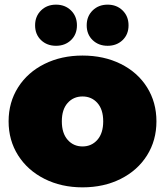

<svg xmlns="http://www.w3.org/2000/svg" viewBox="-20 -796 710 826"><path d="M171.5 -26.5C219.8 -2.2 274.3 10 335 10C396.3 10 451.2 -2.2 499.5 -26.5C547.8 -50.8 585.5 -84.5 612.5 -127.5C639.5 -170.5 653 -219.3 653 -274C653 -328.7 639.5 -377.5 612.5 -420.5C585.5 -463.5 547.8 -497 499.5 -521C451.2 -545 396.3 -557 335 -557C274.3 -557 219.8 -545 171.5 -521C123.2 -497 85.3 -463.5 58 -420.5C30.7 -377.5 17 -328.7 17 -274C17 -219.3 30.7 -170.5 58 -127.5C85.3 -84.5 123.2 -50.8 171.5 -26.5ZM399 -194.5C382.3 -175.5 361 -166 335 -166C309 -166 287.7 -175.5 271 -194.5C254.3 -213.5 246 -240 246 -274C246 -308 254.3 -334.3 271 -353C287.7 -371.7 309 -381 335 -381C361 -381 382.3 -371.7 399 -353C415.7 -334.3 424 -308 424 -274C424 -240 415.7 -213.5 399 -194.5ZM156.5 -623.5C173.5 -607.2 195 -599 221 -599C247 -599 268.5 -607.2 285.5 -623.5C302.5 -639.8 311 -661 311 -687C311 -713 302.5 -734.3 285.5 -751C268.5 -767.7 247 -776 221 -776C195 -776 173.5 -767.7 156.5 -751C139.5 -734.3 131 -713 131 -687C131 -661 139.5 -639.8 156.5 -623.5ZM378.5 -623.5C395.5 -607.2 417 -599 443 -599C469 -599 490.5 -607.2 507.5 -623.5C524.5 -639.8 533 -661 533 -687C533 -713 524.5 -734.3 507.5 -751C490.5 -767.7 469 -776 443 -776C417 -776 395.5 -767.7 378.5 -751C361.5 -734.3 353 -713 353 -687C353 -661 361.5 -639.8 378.5 -623.5Z"/></svg>

Font: Montserrat Custom Black
Style: Regular
Weight: 900
Designer: Julieta Ulanovsky
Foundry: Julieta Ulanovsky
Version: Version 7.200